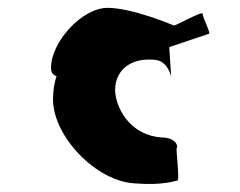

<svg xmlns="http://www.w3.org/2000/svg" viewBox="-20 -713 610 489"><path d="M110 -541C110 -529 114 -522 124 -519C118 -501 115 -480 115 -459C116 -364 226 -251 323 -246C397 -240 426 -253 432 -253C438 -253 428 -331 430 -336C434 -341 428 -363 390 -363C316 -369 280 -429 274 -473C268 -517 296 -566 370 -561C408 -561 416 -517 416 -517L411 -593L512 -627C518 -627 496 -669 496 -678C496 -686 429 -648 423 -648C423 -648 318 -693 254 -693C188 -693 110 -605 110 -541Z"/></svg>

Font: Ampere
Style: SC
Weight: 400
Version: Version 1